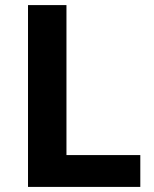

<svg xmlns="http://www.w3.org/2000/svg" viewBox="-20 -734 605 754"><path d="M90 0V-714H241V-125H531V0Z"/></svg>

Font: Noto Sans Armenian
Style: Regular
Weight: 400
Designer: Monotype Design Team
Foundry: Monotype Imaging Inc.
Version: Version 2.007